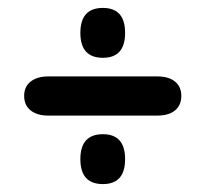

<svg xmlns="http://www.w3.org/2000/svg" viewBox="-20 -542 520 485"><path d="M240 -522Q183 -522 183 -459Q183 -396 240 -396Q296 -396 296 -459Q296 -522 240 -522ZM240 -203Q183 -203 183 -140Q183 -77 240 -77Q296 -77 296 -140Q296 -203 240 -203ZM102 -349Q74 -349 57.5 -336Q41 -323 41 -300Q41 -276 57.5 -263Q74 -250 102 -250H377Q406 -250 422 -263Q438 -276 438 -300Q438 -323 422 -336Q406 -349 377 -349Z"/></svg>

Font: Beiruti
Style: Bold
Weight: 700
Designer: Arlette Boutros
Foundry: Boutros
Version: Version 1.41